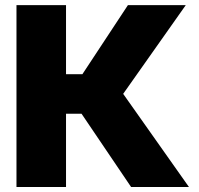

<svg xmlns="http://www.w3.org/2000/svg" viewBox="-20 -748 796 768"><path d="M45.9 0V-727.5H244.1V-451.2H309.6L491.7 -727.5H723.1L472.7 -372.6L735.8 0H504.4L306.2 -293H244.1V0Z"/></svg>

Font: Inter 16pt Black
Style: Regular
Weight: 900
Version: Version 4.001;git-66647c0bb